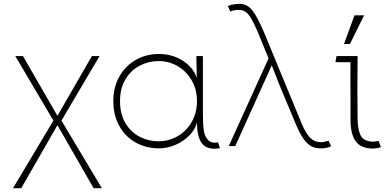

<svg xmlns="http://www.w3.org/2000/svg" viewBox="-20 -763 2030 1003"><path d="M259 -133 60 -470H100L280 -158L460 -470H500L301 -133L512 220H469L280 -109L91 220H48Z M1009 -235Q1009 -294 982 -342Q955 -390 909 -417Q863 -444 808 -444Q756 -444 710 -420Q664 -396 635.5 -349Q607 -302 607 -235Q607 -167 635.5 -119.5Q664 -72 710 -48.5Q756 -25 808 -25Q863 -25 909 -52Q955 -79 982 -127Q1009 -175 1009 -235ZM810 -481Q879 -481 934 -446.5Q989 -412 1008 -356L1006 -458V-470H1040V-161Q1040 -113 1044.5 -82Q1049 -51 1066.5 -32Q1084 -13 1119 -19L1129 11Q1122 12 1115 13Q1108 14 1101 14Q1051 14 1030 -21Q1009 -56 1009 -124Q1001 -89 971 -57.5Q941 -26 898 -7Q855 12 810 12Q744 12 689.5 -18Q635 -48 603.5 -104.5Q572 -161 572 -235Q572 -309 604.5 -365Q637 -421 691 -451Q745 -481 810 -481Z M1522 -122 1437 -326 1394 -436H1406L1356 -325L1209 0H1175L1383 -458L1331 -585L1330 -588Q1304 -649 1284 -679Q1264 -709 1233 -711Q1221 -712 1208 -710Q1195 -708 1183 -703L1170 -732Q1180 -736 1197 -739.5Q1214 -743 1231 -743Q1271 -743 1298.5 -708.5Q1326 -674 1363 -585L1554 -122Q1577 -66 1600.5 -43Q1624 -20 1657 -20Q1665 -20 1674.5 -22Q1684 -24 1696 -28L1710 1Q1697 7 1684.5 9.5Q1672 12 1656 12Q1628 12 1607 1.5Q1586 -9 1565.5 -38Q1545 -67 1522 -122Z M1811 -138V-264Q1811 -310 1810.5 -352.5Q1810 -395 1811 -438H1732L1738 -470H1848Q1846 -283 1848 -149Q1848 -90 1862.5 -58.5Q1877 -27 1922 -23Q1937 -22 1957 -27L1970 5Q1950 13 1928 13Q1867 13 1839 -24Q1811 -61 1811 -138ZM1882 -683 1808 -533H1777L1832 -683Z"/></svg>

Font: Kreadon
Style: Regular
Weight: 400
Designer: kohakuno
Foundry: StudioGnu
Version: Version 1.000;Glyphs 3.1.2 (3151)